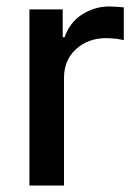

<svg xmlns="http://www.w3.org/2000/svg" viewBox="-20 -574 424 594"><path d="M174 -545V-459H180Q195 -503 232 -528Q272 -554 318 -554L342 -553Q348 -552 353 -552Q358 -552 363 -551V-450L341 -454Q319 -456 308 -456Q252 -456 214 -421Q178 -387 178 -333V0H71V-545Z"/></svg>

Font: Sinter Medium
Style: Regular
Weight: 500
Foundry: Adobe & rsms
Version: Version 1.000